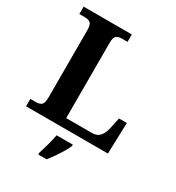

<svg xmlns="http://www.w3.org/2000/svg" viewBox="-217 -842 1089 1191"><g transform="rotate(30 327.0 -246.5)"><path d="M28 0V-53H70Q92 -53 106.5 -64Q121 -75 121 -118V-596Q121 -639 106.5 -650Q92 -661 70 -661H28V-714H373V-661H331Q310 -661 295 -650.5Q280 -640 280 -600V-61H466Q501 -61 520.5 -83.5Q540 -106 549 -148L565 -223H621L614 0ZM243 208Q253 178 264.5 136Q276 94 282 61H398V71Q389 92 373 119Q357 146 338.5 172.5Q320 199 303 221H243Z"/></g></svg>

Font: Noto Serif Bengali
Style: Bold
Weight: 700
Designer: Juan Bruce, Universal Thirst, Indian Type Foundry and the Monotype Design Team.
Foundry: Monotype Imaging Inc.
Version: Version 2.003; ttfautohint (v1.8.4.7-5d5b)